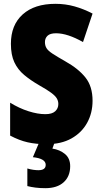

<svg xmlns="http://www.w3.org/2000/svg" viewBox="-20 -744 531 1004"><path d="M464 -217Q464 -153 435.5 -101.5Q407 -50 353.5 -20Q300 10 223 10Q168 10 124 0Q80 -10 33 -35V-207Q80 -178 128.5 -162.5Q177 -147 217 -147Q252 -147 268.5 -162Q285 -177 285 -200Q285 -216 277 -229.5Q269 -243 247.5 -259Q226 -275 185 -298Q140 -324 106.5 -352Q73 -380 55 -418.5Q37 -457 37 -515Q37 -613 98.5 -668.5Q160 -724 270 -724Q322 -724 370 -710.5Q418 -697 464 -673L414 -524Q333 -570 273 -570Q242 -570 228.5 -557Q215 -544 215 -524Q215 -506 223 -492.5Q231 -479 254.5 -463.5Q278 -448 322 -423Q390 -385 427 -338.5Q464 -292 464 -217ZM347 125Q347 178 313 209Q279 240 217 240Q189 240 165.5 237Q142 234 123 229V137Q140 142 154.5 144Q169 146 181 146Q219 146 219 118Q219 85 152 78L185 0H266L254 33Q293 39 320 61.5Q347 84 347 125Z"/></svg>

Font: Noto Sans Gujarati UI Condensed Black
Style: Regular
Weight: 900
Width: 3
Designer: Jelle Bosma - Monotype Design Team, Universal Thirst
Foundry: Monotype Imaging Inc.
Version: Version 2.106; ttfautohint (v1.8.4.7-5d5b)